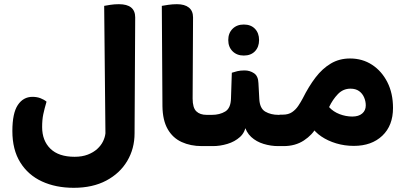

<svg xmlns="http://www.w3.org/2000/svg" viewBox="-20 -697 1941 916"><path d="M622 -61Q622 12 587 71Q552 130 487 164.5Q422 199 332 199Q246 199 180 168.5Q114 138 76.5 77.5Q39 17 39 -72Q39 -157 65 -196Q91 -235 135 -235Q156 -235 173 -228.5Q190 -222 202 -212Q192 -178 186.5 -152Q181 -126 181 -91Q181 -26 220.5 12.5Q260 51 336 51Q372 51 399 40.5Q426 30 444 13.5Q462 -3 471.5 -22.5Q481 -42 483 -61L477 -669Q487 -671 506.5 -674Q526 -677 547 -677Q625 -677 625 -614Z M901 -614 899 -227Q899 -183 916.5 -166Q934 -149 966 -149H983V0H943Q889 0 846.5 -19.5Q804 -39 780 -81Q756 -123 755 -190L752 -669Q763 -671 783 -674Q803 -677 824 -677Q861 -677 881 -661Q901 -645 901 -614ZM983 0V-149Q991 -135 995.5 -117Q1000 -99 1000 -75Q1000 -51 995.5 -31.5Q991 -12 983 0Z M967 0V-149H991Q1028 -149 1054.5 -165Q1081 -181 1082 -228L1086 -350Q1098 -354 1112.5 -357.5Q1127 -361 1147 -361Q1172 -361 1192 -347.5Q1212 -334 1213 -300L1217 -226Q1219 -180 1245.5 -164.5Q1272 -149 1309 -149H1330V0H1307Q1272 0 1237.5 -10.5Q1203 -21 1178.5 -43.5Q1154 -66 1145 -103L1154 -104Q1150 -66 1125 -43.5Q1100 -21 1065 -10.5Q1030 0 996 0ZM1330 0V-149Q1338 -136 1342.5 -117.5Q1347 -99 1347 -75Q1347 -51 1342.5 -32Q1338 -13 1330 0ZM1143 -432Q1110 -432 1089.5 -452.5Q1069 -473 1069 -506Q1069 -539 1089.5 -559.5Q1110 -580 1143 -580Q1177 -580 1196.5 -559.5Q1216 -539 1216 -506Q1216 -473 1196.5 -452.5Q1177 -432 1143 -432Z M1314 0V-150H1329Q1356 -150 1373.5 -162Q1391 -174 1403 -192Q1415 -210 1424 -227Q1453 -285 1485.5 -327.5Q1518 -370 1558.5 -394Q1599 -418 1650 -418Q1709 -418 1755 -388Q1801 -358 1828 -305Q1855 -252 1855 -182Q1855 -98 1804 -49.5Q1753 -1 1668 -1Q1624 -1 1584 -13Q1544 -25 1513 -46Q1482 -67 1466 -94L1491 -92Q1471 -54 1430 -27Q1389 0 1333 0ZM1661 -141Q1691 -141 1708 -155.5Q1725 -170 1725 -194Q1725 -214 1717 -232.5Q1709 -251 1693 -262.5Q1677 -274 1652 -274Q1617 -274 1592 -248Q1567 -222 1550 -186Q1570 -164 1600 -152.5Q1630 -141 1661 -141Z"/></svg>

Font: Baloo Bhaijaan 2
Style: Bold
Weight: 700
Designer: Sanskriti Dholi, Noopur Datye and Ek Type
Foundry: Ek Type
Version: Version 1.701